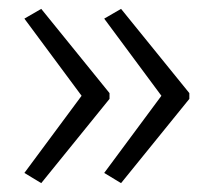

<svg xmlns="http://www.w3.org/2000/svg" viewBox="-20 -488 481 433"><path d="M407 -265 253 -75 215 -98 344 -272 215 -446 253 -468 407 -278ZM227 -265 73 -75 35 -98 164 -272 35 -446 73 -468 227 -278Z"/></svg>

Font: Noto Sans Sinhala UI SemiCondensed Light
Style: Regular
Weight: 300
Width: 4
Designer: Jelle Bosma - Monotype Design Team
Foundry: Monotype Imaging Inc.
Version: Version 2.006; ttfautohint (v1.8.4.7-5d5b)